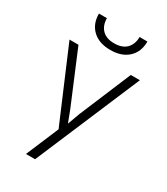

<svg xmlns="http://www.w3.org/2000/svg" viewBox="-218 -780 956 1097"><g transform="rotate(30 260.0 -231.5)"><path d="M493.2 -470.2 200.2 220.2H140.1L231 4.9L28.8 -470.2H87.9L231 -128.9L261.2 -49.8L290 -128.9L433.1 -470.2ZM100.1 -683.1H152.8Q152.8 -635.7 180.2 -607.4Q207.5 -579.1 259.8 -579.1Q313 -579.1 340.6 -607.4Q368.2 -635.7 368.2 -683.1H419.9Q419.9 -615.2 377.2 -575.2Q334.5 -535.2 259.8 -535.2Q185.1 -535.2 142.6 -575.2Q100.1 -615.2 100.1 -683.1Z"/></g></svg>

Font: Kreadon Light
Style: Regular
Weight: 300
Designer: kohakuno
Foundry: StudioGnu
Version: Version 1.000;Glyphs 3.1.2 (3151)